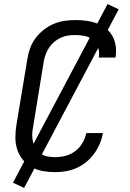

<svg xmlns="http://www.w3.org/2000/svg" viewBox="-20 -842 640 948"><path d="M252 8Q221 8 191 2.5Q161 -3 136 -17Q111 -31 92.5 -53.5Q74 -76 65 -104Q56 -132 56 -163Q56 -194 61 -225L115 -550Q119 -577 128.5 -603.5Q138 -630 155 -653Q172 -676 195.5 -694.5Q219 -713 245 -724Q271 -735 298.5 -739Q326 -743 352 -743Q380 -743 406.5 -739.5Q433 -736 457 -727Q481 -718 501.5 -702.5Q522 -687 534.5 -665Q547 -643 551 -616.5Q555 -590 551 -563Q551 -561 550.5 -560Q550 -559 550 -558H467Q467 -559 467.5 -559.5Q468 -560 468 -561Q472 -585 464.5 -607.5Q457 -630 440 -644.5Q423 -659 400 -664Q377 -669 352 -669Q334 -669 316 -666.5Q298 -664 280.5 -656Q263 -648 248 -635.5Q233 -623 222.5 -607Q212 -591 205.5 -573.5Q199 -556 196 -538L143 -213Q139 -194 139 -175Q139 -156 143.5 -139Q148 -122 158 -107Q168 -92 182.5 -82.5Q197 -73 215 -69.5Q233 -66 252 -66Q277 -66 303 -72.5Q329 -79 351 -95.5Q373 -112 387 -136Q401 -160 406 -185H488Q484 -159 473 -133Q462 -107 445.5 -84Q429 -61 406.5 -42.5Q384 -24 358 -12.5Q332 -1 305 3.5Q278 8 252 8ZM99 86 44 60 511 -822 566 -796Z"/></svg>

Font: Iosevka SS04 Extended Oblique
Style: Regular
Weight: 400
Width: 7
Italic angle: -9°
Monospace: yes
Designer: Belleve Invis
Foundry: Belleve Invis
Version: Version 19.0.0; ttfautohint (v1.8.4)